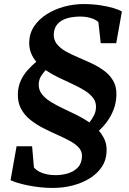

<svg xmlns="http://www.w3.org/2000/svg" viewBox="-20 -837 637 948"><path d="M506.3 -90.6Q505.3 -46.8 482.8 -13.1Q460.3 20.6 422.8 43.8Q385.2 66.9 338.1 79Q291.1 91 240.3 91Q208.9 91 177.5 87.5Q146.1 84.1 117.9 78.4Q89.7 72.6 67.4 65.9Q45.2 59.2 32.1 52.7L61.9 -114.8H138.5L147.5 -10.3Q158 2.1 174.1 10.7Q190.3 19.3 210.9 23.6Q231.4 27.8 255 27.8Q285.1 27.8 314.6 19.3Q344.1 10.8 364.1 -9.8Q384.1 -30.5 384.8 -65.8Q385.5 -90.4 368.4 -108.8Q351.3 -127.2 322.7 -142.5Q294.1 -157.7 259.9 -172.8Q225.7 -187.9 191.5 -205.6Q157.3 -223.2 128.9 -246Q100.5 -268.9 83.8 -300.2Q67 -331.4 68.1 -374.1Q69.3 -410.8 83 -439.9Q96.6 -468.9 117.2 -491.6Q137.8 -514.2 159 -532.2Q142.4 -552.1 133.1 -575.6Q123.8 -599.1 124.1 -628.3Q125.2 -672.6 148.7 -707.5Q172.2 -742.4 211 -766.9Q249.8 -791.4 296.9 -804.2Q343.9 -817 392.5 -817Q435.9 -817 474.3 -811.2Q512.7 -805.4 540.8 -796.9Q569 -788.4 581.8 -780L553.9 -623.8H477.4L465.8 -727.3Q458.4 -735.9 444.3 -742.2Q430.3 -748.5 412.5 -751.9Q394.7 -755.3 374.9 -755.3Q355.5 -755.2 333.9 -751.9Q312.2 -748.6 292.8 -739.6Q273.4 -730.6 260.5 -713.9Q247.6 -697.3 245.6 -670.7Q243.9 -641.4 260 -620.5Q276.2 -599.6 304 -583.8Q331.8 -568.1 365.3 -554Q398.9 -539.9 432.7 -524Q466.5 -508.2 494.5 -487.4Q522.5 -466.6 539.2 -437.7Q555.8 -408.8 554.8 -368.2Q553.7 -329.3 541.1 -296.4Q528.5 -263.5 509.1 -237.2Q489.7 -210.9 468.3 -191.7Q486.3 -170.4 496.9 -146.7Q507.4 -123 506.3 -90.6ZM454 -308.2Q454.7 -334.7 438.7 -354.8Q422.7 -375 395.8 -391.4Q368.9 -407.8 335.9 -423Q302.8 -438.2 268.8 -454.5Q234.8 -470.8 205.2 -490.8Q193.3 -477.5 182.6 -460.9Q171.9 -444.3 171.2 -420.6Q170.5 -393.2 186.5 -372.5Q202.5 -351.8 229.5 -334.9Q256.5 -318 289.8 -302.4Q323.1 -286.8 357.3 -269.9Q391.5 -253 421.6 -232.5Q434 -248 443.8 -266.8Q453.6 -285.5 454 -308.2Z"/></svg>

Font: Merriweather Light
Style: Italic
Weight: 300
Italic angle: -7.8°
Designer: Eben Sorkin
Foundry: Eben Sorkin
Version: Version 2.101